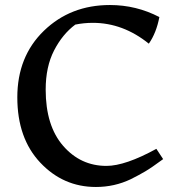

<svg xmlns="http://www.w3.org/2000/svg" viewBox="-20 -732 698 765"><path d="M162 -375Q162 -231 231.5 -151Q301 -71 404 -71Q479 -71 603 -139L630 -98Q584 -64 558.5 -49Q533 -34 501 -18Q436 13 362 13Q232 13 140.5 -84Q49 -181 49 -344Q49 -507 155 -609.5Q261 -712 418 -712Q523 -712 615 -664Q603 -601 573 -558Q470 -641 350 -641Q314 -641 280 -634Q229 -596 195.5 -531Q162 -466 162 -375Z"/></svg>

Font: Asul
Style: Regular
Weight: 400
Version: Version 1.001